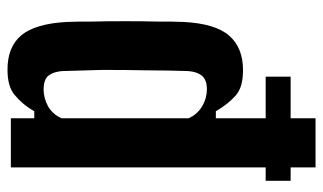

<svg xmlns="http://www.w3.org/2000/svg" viewBox="-192 -648 849 504"><g transform="rotate(90 232.0 -395.5)"><path d="M180.7 -734.4V-668.9H454.1V-734.4H180.7ZM162.1 8.8C191.4 8.8 213.9 2.9 228.5 -9.8C244.1 -22.5 258.8 -39.1 271.5 -61.5H290V0H418.9V-799.8H290V-538.1H271.5C258.8 -560.5 244.1 -578.1 229.5 -590.8C214.8 -603.5 193.4 -609.4 163.1 -609.4C125 -609.4 94.7 -597.7 73.2 -573.2C51.8 -548.8 40 -508.8 37.1 -453.1C36.1 -433.6 36.1 -410.2 36.1 -382.8C35.2 -356.4 35.2 -328.1 35.2 -298.8C35.2 -270.5 35.2 -242.2 36.1 -215.8C36.1 -189.5 36.1 -166 37.1 -147.5C40 -91.8 51.8 -51.8 72.3 -27.3C92.8 -2.9 123 8.8 162.1 8.8ZM213.9 -85.9C198.2 -85.9 186.5 -89.8 178.7 -97.7C171.9 -106.4 167 -119.1 166 -136.7C165 -166 164.1 -200.2 163.1 -238.3C163.1 -276.4 163.1 -315.4 164.1 -354.5C164.1 -394.5 165 -430.7 166 -463.9C167 -481.4 171.9 -494.1 178.7 -502C186.5 -510.7 198.2 -514.6 213.9 -514.6C228.5 -514.6 244.1 -510.7 258.8 -502C273.4 -493.2 283.2 -481.4 290 -466.8V-132.8C283.2 -118.2 273.4 -106.4 258.8 -97.7C244.1 -89.8 228.5 -85.9 213.9 -85.9Z"/></g></svg>

Font: Yellow Ladder Regular
Style: Regular
Weight: 400
Designer: Zima Creative
Version: Version 2.002